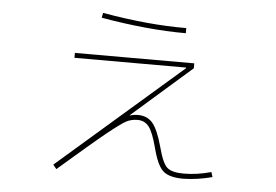

<svg xmlns="http://www.w3.org/2000/svg" viewBox="-47 -666 1095 762"><g transform="rotate(5 500.0 -285.0)"><path d="M711.9 -433.6V-414.1L474.6 -206.1L475.6 -205.1Q489.3 -210 507.8 -210Q544.9 -210 566.4 -184.1Q587.9 -158.2 606.4 -90.8Q623 -27.3 642.1 -10.7Q661.1 5.9 708 5.9Q760.7 5.9 817.4 -9.8L823.2 9.8Q763.7 25.4 708 26.4Q652.3 26.4 627.9 4.9Q603.5 -16.6 585.9 -85Q569.3 -148.4 552.2 -169.4Q535.2 -190.4 507.8 -190.4Q482.4 -190.4 462.4 -179.7Q442.4 -168.9 390.1 -127Q337.9 -85 203.1 32.2L189.5 15.6L681.6 -412.1L680.7 -414.1H236.3V-433.6ZM330.1 -582 334 -601.6Q517.6 -569.3 668 -570.3V-549.8Q515.6 -549.8 330.1 -582Z"/></g></svg>

Font: Mgen+ 1mn thin
Style: Regular
Weight: 100
Designer: [Source Han Sans]
Ryoko NISHIZUKA  (kana & ideographs); Paul D. Hunt (Latin, Greek & Cyrillic); Wenlong ZHANG  (bopomofo
Version: Version 1.059.20150602